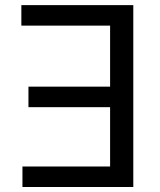

<svg xmlns="http://www.w3.org/2000/svg" viewBox="-20 -748 641 768"><path d="M513.2 -727.5V0H69.8V-82H420.4V-319.3H93.8V-401.4H420.4V-645.5H65.4V-727.5Z"/></svg>

Font: Inter-Regular
Style: Regular
Weight: 400
Designer: Rasmus Andersson
Foundry: rsms
Version: Version 4.000;git-a52131595